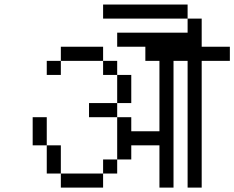

<svg xmlns="http://www.w3.org/2000/svg" viewBox="-20 -895 1040 852"><path d="M1000 -625V-687.5H875Q875 -687.5 875 -812.5H812.5V-750H500V-687.5H625V-625H687.5V-312.5H562.5V-375H500V-187.5H437.5V-125H250V-62.5H437.5V-125H500V-187.5H562.5V-250H687.5V-62.5H750V-625H812.5V-62.5H875V-625ZM250 -125Q250 -125 250 -250H187.5Q187.5 -250 187.5 -125ZM187.5 -250Q187.5 -250 187.5 -375H125Q125 -375 125 -250ZM500 -375V-437.5H375V-375ZM500 -437.5H562.5Q562.5 -437.5 562.5 -562.5H500Q500 -562.5 500 -437.5ZM500 -562.5V-625H437.5V-562.5ZM250 -625H187.5V-562.5H250ZM250 -625H437.5V-687.5H250ZM812.5 -812.5V-875H437.5V-812.5Z"/></svg>

Font: Unifont
Style: Regular
Weight: 500
Version: Version 15.1.04